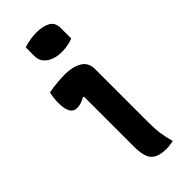

<svg xmlns="http://www.w3.org/2000/svg" viewBox="-250 -805 849 849"><g transform="rotate(-45 175.0 -380.5)"><path d="M135 -105V-416L130 -418Q118 -411 105 -406.5Q92 -402 78 -402Q35 -402 35 -477Q35 -493 37 -508.5Q39 -524 42 -536Q69 -541 94.5 -543.5Q120 -546 146 -546Q193 -546 224.5 -527.5Q256 -509 256 -468V-135Q256 -96 259.5 -68Q263 -40 274 0Q263 2 252 3.5Q241 5 229 5Q179 5 157 -18Q135 -41 135 -105ZM107 -753Q122 -758 143.5 -762Q165 -766 186 -766Q227 -766 252 -752Q277 -738 277 -704V-638Q245 -625 206 -625Q163 -625 135 -644.5Q107 -664 107 -698Z"/></g></svg>

Font: Recursive Sn Csl St SmB
Style: Regular
Weight: 600
Version: Version 1.079;hotconv 1.0.112;makeotfexe 2.5.65598; ttfautoh